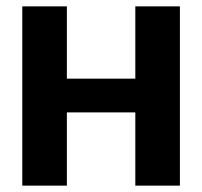

<svg xmlns="http://www.w3.org/2000/svg" viewBox="-20 -583 635 603"><path d="M190 -230H405V0H545V-563H405V-336H190V-563H50V0H190Z"/></svg>

Font: OSH Darker Grotesque Black
Style: Regular
Weight: 900
Designer: Gabriel Lam
Foundry: TypeRant
Version: Version 1.000;Glyphs 3.1.1 (3148)